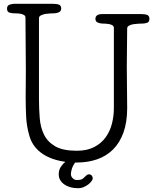

<svg xmlns="http://www.w3.org/2000/svg" viewBox="-20 -841 813 1010"><path d="M17 0ZM185 -323Q185 -269 189 -219.5Q193 -170 212 -132Q231 -94 271 -71Q311 -48 384 -48Q438 -48 475.5 -67.5Q513 -87 536 -119Q559 -151 569 -191Q579 -231 579 -272V-694Q579 -703 572 -707.5Q565 -712 555.5 -714Q546 -716 536 -716.5Q526 -717 519 -717Q508 -717 495 -722Q482 -727 482 -742Q482 -767 519 -767H715Q747 -767 756.5 -761.5Q766 -756 766 -742Q766 -725 753.5 -721Q741 -717 729 -717Q724 -717 710.5 -716.5Q697 -716 683.5 -714Q670 -712 659.5 -706.5Q649 -701 649 -692Q649 -641 648 -591.5Q647 -542 647 -492Q647 -437 648 -382Q649 -327 649 -272Q649 -198 629.5 -144Q610 -90 575 -55Q540 -20 491 -3Q442 14 383 14Q337 14 296.5 5.5Q256 -3 223.5 -20Q191 -37 168 -63.5Q145 -90 135 -125Q120 -176 117.5 -227.5Q115 -279 115 -334Q115 -366 115.5 -399.5Q116 -433 116 -467Q116 -537 115 -607Q114 -677 114 -748Q114 -757 107 -761.5Q100 -766 90.5 -768Q81 -770 70.5 -770.5Q60 -771 54 -771Q43 -771 30 -774.5Q17 -778 17 -796Q17 -812 31 -816.5Q45 -821 54 -821H251Q283 -821 292.5 -815.5Q302 -810 302 -796Q302 -782 289.5 -776.5Q277 -771 265 -771Q260 -771 247 -770.5Q234 -770 220.5 -768Q207 -766 196 -760.5Q185 -755 185 -746ZM412 -13Q394 -7 382.5 5.5Q371 18 364.5 31Q358 44 355.5 56.5Q353 69 353 75Q353 87 362.5 96.5Q372 106 384 106Q409 106 417.5 97.5Q426 89 434 82Q441 76 447 76Q458 76 463 83Q468 90 468 98Q468 102 462.5 110.5Q457 119 446.5 127.5Q436 136 422 142.5Q408 149 390 149Q346 149 317.5 128.5Q289 108 289 76Q289 53 300 36.5Q311 20 325 9Q341 -4 362 -14Z"/></svg>

Font: Life Savers
Style: Bold
Weight: 700
Designer: Pablo Impallari, Rodrigo Fuenzalida, Brenda Gallo
Foundry: Pablo Impallari, Rodrigo Fuenzalida, Brenda Gallo
Version: Version 3.001; ttfautohint (v0.95) -l 8 -r 50 -G 200 -x 14 -